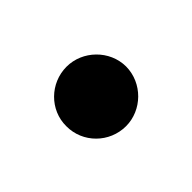

<svg xmlns="http://www.w3.org/2000/svg" viewBox="-45 -270 387 387"><g transform="rotate(-45 149.0 -76.0)"><path d="M63.6 -76C63.2 -28.8 101.9 9.2 148.8 9.2C194.2 9.2 233.7 -28.8 234 -76C233.7 -122.5 194.2 -160.5 148.8 -160.5C101.9 -160.5 63.2 -122.5 63.6 -76Z"/></g></svg>

Font: Inter-Hewn
Style: Bold
Weight: 700
Designer: Rasmus Andersson
Foundry: rsms
Version: Version 3.012;git-f93a4a705